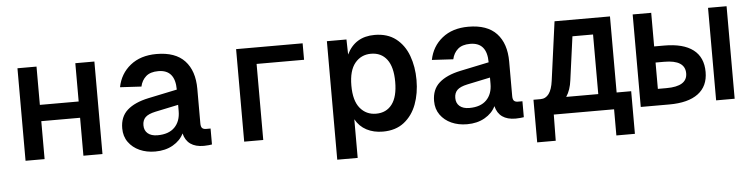

<svg xmlns="http://www.w3.org/2000/svg" viewBox="-44 -749 4288 1104"><g transform="rotate(-5 2100.0 -197.5)"><path d="M78 0V-534H188V-313H412V-534H522V0H412V-219H188V0Z M826 12Q776 12 736 -6Q696 -24 672 -57.5Q648 -91 648 -137Q648 -204 690.5 -242Q733 -280 813 -297L980 -332Q980 -447 883 -447Q837 -447 812 -425Q787 -403 779 -367L656 -374Q671 -451 730 -498.5Q789 -546 881 -546Q990 -546 1044 -488Q1098 -430 1098 -326V-127Q1098 -107 1105.5 -99.5Q1113 -92 1128 -92H1154V0Q1148 1 1134.5 2.5Q1121 4 1107 4Q1011 4 991 -78Q972 -38 928.5 -13Q885 12 826 12ZM847 -80Q912 -80 946 -114.5Q980 -149 980 -208V-244L847 -216Q805 -207 788 -190Q771 -173 771 -144Q771 -114 791 -97Q811 -80 847 -80Z M1340 0V-534H1724V-439H1450V0Z M1864 150V-534H1977L1979 -447Q2027 -546 2140 -546Q2214 -546 2262.5 -508.5Q2311 -471 2334.5 -407.5Q2358 -344 2358 -267Q2358 -190 2334.5 -127Q2311 -64 2262.5 -26Q2214 12 2140 12Q2087 12 2046 -9.5Q2005 -31 1982 -73V150ZM2110 -94Q2169 -94 2202 -137.5Q2235 -181 2235 -267Q2235 -353 2202 -396.5Q2169 -440 2110 -440Q2053 -440 2017.5 -397Q1982 -354 1982 -267Q1982 -180 2017.5 -137Q2053 -94 2110 -94Z M2626 12Q2576 12 2536 -6Q2496 -24 2472 -57.5Q2448 -91 2448 -137Q2448 -204 2490.5 -242Q2533 -280 2613 -297L2780 -332Q2780 -447 2683 -447Q2637 -447 2612 -425Q2587 -403 2579 -367L2456 -374Q2471 -451 2530 -498.5Q2589 -546 2681 -546Q2790 -546 2844 -488Q2898 -430 2898 -326V-127Q2898 -107 2905.5 -99.5Q2913 -92 2928 -92H2954V0Q2948 1 2934.5 2.5Q2921 4 2907 4Q2811 4 2791 -78Q2772 -38 2728.5 -13Q2685 12 2626 12ZM2647 -80Q2712 -80 2746 -114.5Q2780 -149 2780 -208V-244L2647 -216Q2605 -207 2588 -190Q2571 -173 2571 -144Q2571 -114 2591 -97Q2611 -80 2647 -80Z M3018 151V-95H3059Q3119 -95 3132 -195L3178 -534H3498V-95H3582V151H3475V0H3127L3125 151ZM3239 -189Q3232 -132 3207 -95H3392V-439H3273Z M3629 0V-534H3736V-340H3794Q3904 -340 3961 -296.5Q4018 -253 4018 -168Q4018 -86 3960.5 -43Q3903 0 3794 0ZM4064 0V-534H4171V0ZM3736 -95H3786Q3906 -95 3906 -170Q3906 -247 3786 -247H3736Z"/></g></svg>

Font: Geist Mono SemiBold
Style: Regular
Weight: 600
Monospace: yes
Designer: Basement.studio, Andrés Briganti, Mateo Zaragoza
Foundry: Basement.studio, Vercel, Andrés Briganti, Guido Ferreyra, Mateo Zaragoza
Version: Version 1.500; ttfautohint (v1.8.4.7-5d5b)